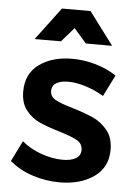

<svg xmlns="http://www.w3.org/2000/svg" viewBox="-54 -798 590 844"><g transform="rotate(5 241.0 -376.0)"><path d="M241 -439Q208 -439 188.5 -427.5Q169 -416 169 -392Q169 -367 193.5 -353.5Q218 -340 271 -325Q327 -308 363 -291.5Q399 -275 425.5 -242.5Q452 -210 452 -157Q452 -79 392 -37Q332 5 241 5Q179 5 120 -14.5Q61 -34 20 -70L65 -161Q101 -130 151 -112.5Q201 -95 246 -95Q282 -95 303.5 -107.5Q325 -120 325 -145Q325 -173 300 -187Q275 -201 219 -218Q165 -234 131 -249.5Q97 -265 72 -296.5Q47 -328 47 -379Q47 -458 104.5 -499.5Q162 -541 249 -541Q302 -541 353.5 -526Q405 -511 445 -484L398 -390Q359 -413 317.5 -426Q276 -439 241 -439ZM419 -613H303L248 -676L193 -613H77L185 -757H311Z"/></g></svg>

Font: Montserrat Medium
Style: Regular
Weight: 500
Designer: Julieta Ulanovsky
Foundry: Julieta Ulanovsky
Version: Version 6.001